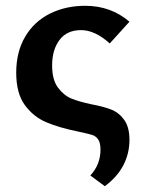

<svg xmlns="http://www.w3.org/2000/svg" viewBox="-20 -448 487 663"><path d="M292 158Q327 120 327 69Q327 45 319 33.5Q311 22 298.5 18Q286 14 253 7Q184 -7 139.5 -26Q95 -45 65.5 -85.5Q36 -126 36 -197Q36 -269 67 -321.5Q98 -374 152.5 -401Q207 -428 274 -428Q363 -428 427 -373L359 -298Q308 -344 260 -344Q211 -344 185.5 -310Q160 -276 160 -222Q160 -172 180.5 -145Q201 -118 227 -107.5Q253 -97 295 -88Q338 -80 364.5 -69.5Q391 -59 409 -34Q427 -9 427 35Q427 82 406 122.5Q385 163 342 195Z"/></svg>

Font: Ysabeau Infant
Style: Bold
Weight: 700
Designer: Christian Thalmann (Catharsis Fonts)
Version: Version 0.003